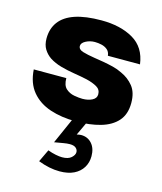

<svg xmlns="http://www.w3.org/2000/svg" viewBox="-106 -529 716 849"><g transform="rotate(15 252.5 -104.5)"><path d="M258 10Q193 10 140.5 -7.5Q88 -25 56 -63.5Q24 -102 20 -164H169Q169 -131 185 -116.5Q201 -102 223 -98Q245 -94 261 -94Q287 -94 305.5 -103.5Q324 -113 324 -131Q324 -153 305 -164Q286 -175 257 -182Q230 -188 198 -193Q166 -198 135.5 -206.5Q105 -215 82 -230Q63 -243 51 -262.5Q39 -282 39 -311Q39 -356 62.5 -387.5Q86 -419 133.5 -435Q181 -451 254 -451Q341 -451 399.5 -417Q458 -383 468 -307H321Q319 -325 307.5 -334.5Q296 -344 280.5 -347.5Q265 -351 250 -351Q228 -351 209 -341Q190 -331 190 -317Q190 -301 211.5 -294.5Q233 -288 265 -283Q286 -280 308.5 -276Q331 -272 353.5 -266.5Q376 -261 396 -251Q430 -236 452.5 -208Q475 -180 475 -132Q475 -80 447.5 -49Q420 -18 371 -4Q322 10 258 10ZM148 222 175 165Q194 172 211.5 175.5Q229 179 241 179Q269 179 283 166.5Q297 154 297 141Q297 130 288 122Q279 114 260 114Q247 114 230.5 117Q214 120 190 124L257 -27H321L278 65Q290 62 298 62Q328 62 347 83.5Q366 105 366 141Q366 170 352 193Q338 216 311.5 229Q285 242 246 242Q223 242 198.5 237Q174 232 148 222Z"/></g></svg>

Font: Teachers
Style: Regular
Weight: 400
Designer: Alfredo Marco Pradil, Chank Diesel
Version: Version 1.001